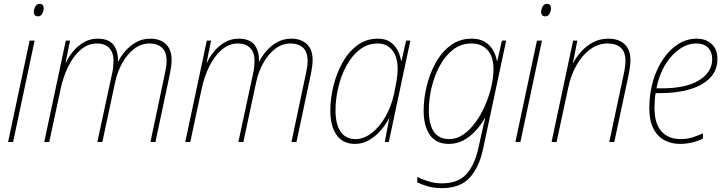

<svg xmlns="http://www.w3.org/2000/svg" viewBox="-20 -738 3777 998"><path d="M178 -653Q156 -653 156 -676Q156 -690 163.5 -704Q171 -718 186 -718Q207 -718 207 -695Q207 -681 199.5 -667Q192 -653 178 -653ZM22 0 134 -527H160L48 0Z M210 0 322 -527H344L321 -413H323Q337 -443 360.5 -471.5Q384 -500 416 -518.5Q448 -537 488 -537Q545 -537 570 -504.5Q595 -472 593 -417H594Q608 -446 632 -473.5Q656 -501 688.5 -519Q721 -537 762 -537Q812 -537 842 -509Q872 -481 872 -425Q872 -411 869.5 -392.5Q867 -374 864 -358L788 0H762L838 -360Q846 -395 846 -421Q846 -468 822 -490Q798 -512 757 -512Q713 -512 676.5 -483.5Q640 -455 615 -409.5Q590 -364 579 -313L512 0H486L563 -358Q567 -375 568.5 -393Q570 -411 570 -423Q570 -465 547.5 -488.5Q525 -512 484 -512Q437 -512 399 -479Q361 -446 335 -393Q309 -340 296 -280L236 0Z M943 0 1055 -527H1077L1054 -413H1056Q1070 -443 1093.5 -471.5Q1117 -500 1149 -518.5Q1181 -537 1221 -537Q1278 -537 1303 -504.5Q1328 -472 1326 -417H1327Q1341 -446 1365 -473.5Q1389 -501 1421.5 -519Q1454 -537 1495 -537Q1545 -537 1575 -509Q1605 -481 1605 -425Q1605 -411 1602.5 -392.5Q1600 -374 1597 -358L1521 0H1495L1571 -360Q1579 -395 1579 -421Q1579 -468 1555 -490Q1531 -512 1490 -512Q1446 -512 1409.5 -483.5Q1373 -455 1348 -409.5Q1323 -364 1312 -313L1245 0H1219L1296 -358Q1300 -375 1301.5 -393Q1303 -411 1303 -423Q1303 -465 1280.5 -488.5Q1258 -512 1217 -512Q1170 -512 1132 -479Q1094 -446 1068 -393Q1042 -340 1029 -280L969 0Z M1825 10Q1762 10 1729.5 -36.5Q1697 -83 1697 -163Q1697 -223 1712.5 -288.5Q1728 -354 1759 -410.5Q1790 -467 1836.5 -502Q1883 -537 1944 -537Q1984 -537 2009 -519.5Q2034 -502 2047.5 -475Q2061 -448 2065 -421H2067L2091 -527H2113L2001 0H1980L2003 -121H2001Q1985 -90 1959 -60Q1933 -30 1899 -10Q1865 10 1825 10ZM1828 -15Q1871 -15 1912 -46.5Q1953 -78 1983.5 -131.5Q2014 -185 2028 -249Q2036 -287 2041.5 -319.5Q2047 -352 2047 -379Q2047 -442 2019 -477Q1991 -512 1943 -512Q1890 -512 1849 -479.5Q1808 -447 1780 -395Q1752 -343 1738 -282Q1724 -221 1724 -164Q1724 -92 1750.5 -53.5Q1777 -15 1828 -15Z M2275 240Q2237 240 2204 230.5Q2171 221 2149 210V181Q2172 194 2206.5 204.5Q2241 215 2276 215Q2362 215 2405 166.5Q2448 118 2467 30L2478 -20Q2482 -41 2489 -70Q2496 -99 2502 -124H2500Q2481 -90 2453 -59Q2425 -28 2390 -9Q2355 10 2313 10Q2247 10 2214.5 -36.5Q2182 -83 2182 -163Q2182 -223 2197.5 -288.5Q2213 -354 2244 -410.5Q2275 -467 2322 -502Q2369 -537 2432 -537Q2474 -537 2501 -520Q2528 -503 2543 -476.5Q2558 -450 2563 -421H2565L2589 -527H2611L2491 36Q2471 130 2422 185Q2373 240 2275 240ZM2316 -15Q2354 -15 2388 -38.5Q2422 -62 2451 -101.5Q2480 -141 2501 -189Q2522 -237 2533.5 -286.5Q2545 -336 2545 -379Q2545 -444 2514 -478Q2483 -512 2431 -512Q2376 -512 2334.5 -479.5Q2293 -447 2265 -394.5Q2237 -342 2223 -281.5Q2209 -221 2209 -164Q2209 -92 2235 -53.5Q2261 -15 2316 -15Z M2815 -653Q2793 -653 2793 -676Q2793 -690 2800.5 -704Q2808 -718 2823 -718Q2844 -718 2844 -695Q2844 -681 2836.5 -667Q2829 -653 2815 -653ZM2659 0 2771 -527H2797L2685 0Z M2847 0 2959 -527H2981L2958 -411H2960Q2975 -441 3001 -470Q3027 -499 3062.5 -518Q3098 -537 3142 -537Q3196 -537 3226.5 -508.5Q3257 -480 3257 -425Q3257 -408 3253.5 -383.5Q3250 -359 3245 -337L3173 0H3147L3220 -343Q3225 -364 3228 -384.5Q3231 -405 3231 -422Q3231 -468 3206.5 -490Q3182 -512 3138 -512Q3089 -512 3047.5 -481.5Q3006 -451 2976 -398Q2946 -345 2933 -279L2873 0Z M3513 10Q3470 10 3434 -9Q3398 -28 3376.5 -69Q3355 -110 3355 -175Q3355 -250 3374 -315.5Q3393 -381 3427 -431Q3461 -481 3505.5 -509Q3550 -537 3601 -537Q3649 -537 3679 -509.5Q3709 -482 3709 -432Q3709 -374 3672 -334.5Q3635 -295 3568 -274.5Q3501 -254 3412 -254H3388Q3385 -239 3383.5 -218.5Q3382 -198 3382 -177Q3382 -96 3418 -55.5Q3454 -15 3518 -15Q3554 -15 3583 -25Q3612 -35 3634 -45V-18Q3615 -7 3582.5 1.5Q3550 10 3513 10ZM3424 -279Q3546 -279 3614 -321Q3682 -363 3682 -431Q3682 -467 3661 -489.5Q3640 -512 3598 -512Q3555 -512 3513 -483.5Q3471 -455 3438.5 -402.5Q3406 -350 3392 -279Z"/></svg>

Font: Noto Sans SemiCondensed Thin
Style: Italic
Weight: 100
Width: 4
Italic angle: -12°
Designer: Monotype Design Team
Foundry: Monotype Imaging Inc.
Version: Version 2.013; ttfautohint (v1.8.4.7-5d5b)